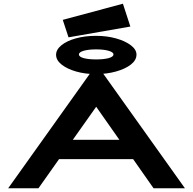

<svg xmlns="http://www.w3.org/2000/svg" viewBox="-20 -1014 1040 1034"><path d="M807 0 697 -157H298L187 0H24L476 -634H524L976 0ZM498 -439 372 -261H623ZM496 -615Q438 -615 389.5 -629Q341 -643 311.5 -666.5Q282 -690 282 -719Q282 -747 311 -770.5Q340 -794 389 -807.5Q438 -821 496 -821Q556 -821 605.5 -807Q655 -793 685 -770Q715 -747 715 -720Q715 -690 685 -666.5Q655 -643 605 -629Q555 -615 496 -615ZM498 -694Q539 -694 565 -701Q591 -708 591 -721Q591 -733 565 -740.5Q539 -748 498 -748Q456 -748 430.5 -740.5Q405 -733 405 -721Q405 -708 430.5 -701Q456 -694 498 -694ZM349 -813 318 -907 642 -994 682 -871Z"/></svg>

Font: Inconsolata UltraExpanded ExtraBold
Style: Regular
Weight: 800
Width: 9
Monospace: yes
Designer: Raph Levien, Cyreal, Brenton Simpson
Foundry: Raph Levien, Cyreal, Google
Version: Version 3.001; ttfautohint (v1.8.2.53-6de2)